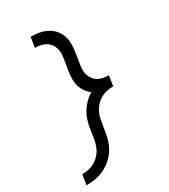

<svg xmlns="http://www.w3.org/2000/svg" viewBox="-234 -944 1067 1209"><g transform="rotate(-30 300.0 -340.0)"><path d="M28 153 40 79Q60 79 80.5 75.5Q101 72 120.5 63Q140 54 156.5 39.5Q173 25 185 7Q197 -11 203.5 -30.5Q210 -50 214 -70L227 -154Q232 -181 240.5 -207.5Q249 -234 264.5 -258.5Q280 -283 301 -304Q322 -325 347 -340Q327 -355 312.5 -376Q298 -397 291 -421.5Q284 -446 284.5 -472.5Q285 -499 289 -526L303 -610Q306 -630 306 -649.5Q306 -669 300 -687Q294 -705 282 -719.5Q270 -734 253.5 -743Q237 -752 218 -755.5Q199 -759 179 -759L191 -833Q221 -833 250.5 -828Q280 -823 306 -810Q332 -797 351 -776Q370 -755 380 -728Q390 -701 390.5 -670.5Q391 -640 386 -610L373 -526Q369 -506 369.5 -486.5Q370 -467 376 -449Q382 -431 393.5 -416.5Q405 -402 421.5 -393Q438 -384 457.5 -380.5Q477 -377 497 -377L485 -303Q465 -303 444.5 -299.5Q424 -296 404.5 -287Q385 -278 368.5 -263.5Q352 -249 340 -231Q328 -213 321 -193.5Q314 -174 311 -154L297 -70Q292 -40 281.5 -9.5Q271 21 252 48Q233 75 206.5 96Q180 117 150.5 130Q121 143 89.5 148Q58 153 28 153Z"/></g></svg>

Font: Iosevka SS04 Extended
Style: Italic
Weight: 400
Width: 7
Italic angle: -9°
Monospace: yes
Designer: Belleve Invis
Foundry: Belleve Invis
Version: Version 19.0.0; ttfautohint (v1.8.4)